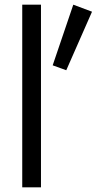

<svg xmlns="http://www.w3.org/2000/svg" viewBox="-20 -800 413 820"><path d="M293 -780 373 -750 263 -500 205 -521ZM75 -780H155V0H75Z"/></svg>

Font: renner_400book
Style: Book
Weight: 400
Version: Version 003.000 ; ttfautohint (v0.97) -l 8 -r 50 -G 200 -x 1